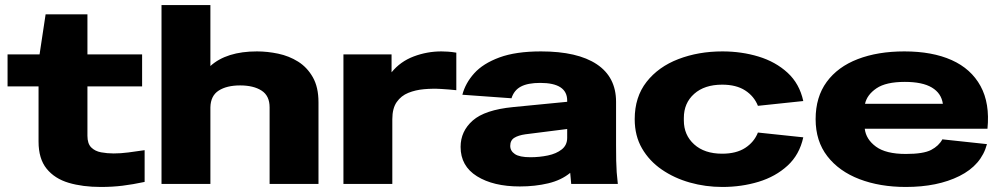

<svg xmlns="http://www.w3.org/2000/svg" viewBox="-20 -730 3971 762"><path d="M380 12Q308 12 252.5 -4.5Q197 -21 165 -60.5Q133 -100 133 -168V-387H10V-514H137L161 -673H327V-514H544V-387H327V-191Q327 -160 342 -145Q357 -130 381 -125.5Q405 -121 431 -121Q459 -121 489.5 -125Q520 -129 554 -134V-8Q507 2 466.5 7Q426 12 380 12Z M621 0V-710H815V-468Q879 -526 1000 -526Q1041 -526 1084 -517Q1127 -508 1163 -485.5Q1199 -463 1221.5 -423.5Q1244 -384 1244 -324V0H1050V-304Q1050 -350 1018 -370.5Q986 -391 933 -391Q880 -391 848 -370.5Q816 -350 815 -304V0Z M1343 0V-514H1534V-443Q1569 -486 1622 -506Q1675 -526 1732 -526Q1743 -526 1758 -525Q1773 -524 1791 -521V-372Q1764 -375 1730.5 -377Q1697 -379 1663 -376Q1629 -373 1600.5 -361.5Q1572 -350 1554.5 -325Q1537 -300 1537 -257V0Z M2043 10Q1938 10 1873 -30.5Q1808 -71 1808 -147Q1808 -209 1856 -251.5Q1904 -294 2016 -305L2231 -326V-331Q2231 -401 2124 -401Q2075 -401 2047.5 -386.5Q2020 -372 2010 -340L1815 -354Q1827 -400 1862 -439Q1897 -478 1962 -502Q2027 -526 2127 -526Q2272 -526 2348.5 -475Q2425 -424 2425 -326V-155Q2425 -118 2425.5 -93Q2426 -68 2427.5 -46.5Q2429 -25 2432 0H2247L2243 -44Q2208 -15 2156 -2.5Q2104 10 2043 10ZM2005 -151Q2005 -131 2023.5 -118.5Q2042 -106 2085 -106Q2121 -106 2154.5 -113Q2188 -120 2209.5 -137Q2231 -154 2231 -183V-218L2065 -197Q2037 -193 2021 -183Q2005 -173 2005 -151Z M2847 12Q2780 12 2718 -5.5Q2656 -23 2606.5 -57Q2557 -91 2528 -141Q2499 -191 2499 -257Q2499 -345 2546 -405Q2593 -465 2672.5 -495.5Q2752 -526 2847 -526Q2923 -526 2990.5 -505.5Q3058 -485 3105.5 -441.5Q3153 -398 3168 -329L2988 -310Q2973 -348 2937.5 -371Q2902 -394 2846 -394Q2776 -394 2735 -357.5Q2694 -321 2694 -262V-252Q2694 -194 2735 -157Q2776 -120 2846 -120Q2902 -120 2937.5 -143Q2973 -166 2988 -204L3168 -185Q3153 -116 3105.5 -72.5Q3058 -29 2990.5 -8.5Q2923 12 2847 12Z M3575 12Q3472 12 3391 -19Q3310 -50 3263.5 -110Q3217 -170 3217 -257Q3217 -345 3261 -405Q3305 -465 3384.5 -495.5Q3464 -526 3569 -526Q3680 -526 3757 -491.5Q3834 -457 3871.5 -388.5Q3909 -320 3899 -219H3412Q3417 -177 3456.5 -148Q3496 -119 3575 -119Q3645 -119 3675.5 -135Q3706 -151 3720 -177L3897 -158Q3875 -75 3788 -31.5Q3701 12 3575 12ZM3571 -405Q3496 -405 3458.5 -379.5Q3421 -354 3413 -318H3722Q3716 -360 3678.5 -382.5Q3641 -405 3571 -405Z"/></svg>

Font: Special Gothic Extended Bold
Style: Regular
Weight: 700
Width: 7
Designer: Alistair McCready
Foundry: Monolith
Version: Version 1.000; ttfautohint (v1.8.4.7-5d5b)